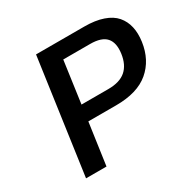

<svg xmlns="http://www.w3.org/2000/svg" viewBox="-155 -858 1020 1016"><g transform="rotate(-30 355.0 -350.0)"><path d="M707 -478Q692.4 -374.5 621.8 -314.7Q551.3 -254.9 420.9 -254.9H251L214.8 0H89.8L188.5 -700.2H483.4Q549.8 -700.2 597.2 -683.8Q644.5 -667.5 670.2 -637.5Q695.8 -607.4 704.8 -567.6Q713.9 -527.8 707 -478ZM581.1 -478Q589.8 -541 561.8 -573Q533.7 -605 463.9 -605H299.8L264.2 -350.1H428.2Q498 -350.1 535.2 -382.3Q572.3 -414.6 581.1 -478Z"/></g></svg>

Font: Fivo Sans Med
Style: Regular
Weight: 450
Designer: Alexander Slobzheninov
Foundry: Alexander Slobzheninov
Version: 1.0